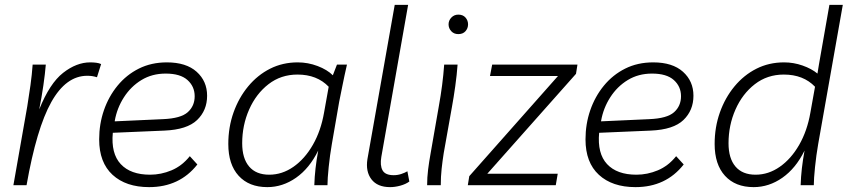

<svg xmlns="http://www.w3.org/2000/svg" viewBox="-20 -760 3479 788"><path d="M378 -443Q368 -446 359 -447.5Q350 -449 338 -449Q251 -449 190.5 -341Q130 -233 89 0H35L92 -324Q99 -367 105 -410Q111 -453 114 -495H168Q165 -458 158 -409.5Q151 -361 141 -311Q184 -418 239 -461Q294 -504 350 -504Q363 -504 375 -502.5Q387 -501 395 -497Z M592 8Q497 8 442 -42.5Q387 -93 387 -188Q387 -251 406.5 -307.5Q426 -364 462.5 -408.5Q499 -453 550 -478.5Q601 -504 665 -504Q744 -504 787 -465.5Q830 -427 830 -367Q830 -307 789 -267.5Q748 -228 655 -224L443 -215Q435 -130 475.5 -86.5Q516 -43 596 -43Q641 -43 684 -61Q727 -79 759 -119L790 -85Q717 8 592 8ZM451 -264V-262L649 -271Q722 -274 750.5 -299.5Q779 -325 779 -365Q779 -405 749.5 -431.5Q720 -458 660 -458Q604 -458 560.5 -431.5Q517 -405 488.5 -360.5Q460 -316 451 -264Z M1077 8Q1002 8 959.5 -38.5Q917 -85 917 -169Q917 -238 938.5 -298.5Q960 -359 998.5 -405.5Q1037 -452 1088.5 -478Q1140 -504 1202 -504Q1244 -504 1283.5 -489Q1323 -474 1346 -451L1363 -495H1404Q1393 -447 1385.5 -409Q1378 -371 1372 -342L1342 -169Q1334 -123 1329 -74.5Q1324 -26 1324 0H1270Q1271 -34 1275 -69Q1279 -104 1286 -142Q1250 -69 1195 -30.5Q1140 8 1077 8ZM1085 -43Q1138 -43 1184.5 -75.5Q1231 -108 1264 -165.5Q1297 -223 1310 -298L1329 -404Q1281 -454 1201 -454Q1133 -454 1082 -414.5Q1031 -375 1002.5 -310.5Q974 -246 974 -172Q974 -110 1002.5 -76.5Q1031 -43 1085 -43Z M1581 8Q1529 8 1504.5 -24Q1480 -56 1488 -107L1600 -740H1655L1545 -116Q1539 -81 1550 -61Q1561 -41 1596 -41Q1612 -41 1627 -46Q1642 -51 1652 -57L1660 -15Q1645 -4 1623 2Q1601 8 1581 8Z M1733 0Q1733 -32 1737 -64Q1741 -96 1747 -129L1781 -324Q1789 -368 1794.5 -410.5Q1800 -453 1803 -495H1858Q1855 -453 1848.5 -406.5Q1842 -360 1835 -322L1801 -131Q1796 -99 1792.5 -67Q1789 -35 1789 0ZM1861 -620Q1843 -620 1832 -632Q1821 -644 1821 -660Q1821 -676 1832.5 -688Q1844 -700 1861 -700Q1880 -700 1890.5 -688Q1901 -676 1901 -660Q1901 -644 1890.5 -632Q1880 -620 1861 -620Z M1900 0 1906 -37 2270 -448H1991L2000 -495H2350L2344 -457L1980 -47H2269L2261 0Z M2588 8Q2493 8 2438 -42.5Q2383 -93 2383 -188Q2383 -251 2402.5 -307.5Q2422 -364 2458.5 -408.5Q2495 -453 2546 -478.5Q2597 -504 2661 -504Q2740 -504 2783 -465.5Q2826 -427 2826 -367Q2826 -307 2785 -267.5Q2744 -228 2651 -224L2439 -215Q2431 -130 2471.5 -86.5Q2512 -43 2592 -43Q2637 -43 2680 -61Q2723 -79 2755 -119L2786 -85Q2713 8 2588 8ZM2447 -264V-262L2645 -271Q2718 -274 2746.5 -299.5Q2775 -325 2775 -365Q2775 -405 2745.5 -431.5Q2716 -458 2656 -458Q2600 -458 2556.5 -431.5Q2513 -405 2484.5 -360.5Q2456 -316 2447 -264Z M3073 8Q2998 8 2955.5 -38.5Q2913 -85 2913 -169Q2913 -238 2934.5 -298.5Q2956 -359 2994.5 -405.5Q3033 -452 3084.5 -478Q3136 -504 3198 -504Q3237 -504 3274 -491Q3311 -478 3335 -458L3341 -495L3384 -740H3439L3338 -169Q3330 -123 3325 -74.5Q3320 -26 3320 0H3266Q3267 -34 3271 -69Q3275 -104 3282 -142Q3246 -69 3191 -30.5Q3136 8 3073 8ZM3081 -43Q3134 -43 3180.5 -75.5Q3227 -108 3260 -165.5Q3293 -223 3306 -298L3325 -404Q3277 -454 3197 -454Q3129 -454 3078 -414.5Q3027 -375 2998.5 -310.5Q2970 -246 2970 -172Q2970 -110 2998.5 -76.5Q3027 -43 3081 -43Z"/></svg>

Font: Livvic Light
Style: Italic
Weight: 300
Italic angle: -10°
Designer: Jacques Le Bailly, Baron von Fonthausen
Version: Version 1.001; ttfautohint (v1.8.2)